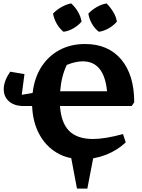

<svg xmlns="http://www.w3.org/2000/svg" viewBox="-20 -925 835 1130"><path d="M119 -301Q65 -301 33.5 -328Q2 -355 2 -400Q2 -425 12 -451Q22 -477 40 -503L124 -489L108 -367L172 -378Q182 -466 223 -530.5Q264 -595 330 -630.5Q396 -666 480 -666Q617 -666 693.5 -575Q770 -484 770 -323L755 -301H333Q340 -201 387.5 -154Q435 -107 528 -107Q597 -107 704 -136L720 -87Q670 -40 603.5 -14Q537 12 464 12Q378 12 313.5 -26.5Q249 -65 211 -135.5Q173 -206 169 -301ZM467 -564Q425 -564 373 -543Q341 -476 334 -388H610Q593 -564 467 -564ZM399 -905Q423 -883 439 -855.5Q455 -828 460 -798Q441 -775 412.5 -758.5Q384 -742 354 -738Q331 -756 314.5 -784.5Q298 -813 292 -845Q313 -867 341 -883Q369 -899 399 -905ZM607 -905Q629 -883 646 -855.5Q663 -828 668 -798Q649 -775 620 -758.5Q591 -742 562 -738Q538 -756 521.5 -784.5Q505 -813 500 -845Q521 -867 548.5 -883Q576 -899 607 -905ZM433 185 393 -28H535L494 185Z"/></svg>

Font: Piazzolla SC
Style: Bold
Weight: 700
Designer: Juan Pablo del Peral
Foundry: Huerta Tipografica
Version: Version 1.330